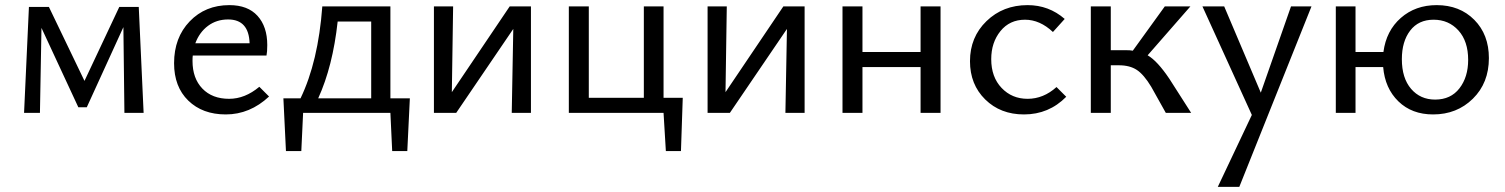

<svg xmlns="http://www.w3.org/2000/svg" viewBox="-20 -441 5877 750"><path d="M541 0H466L462 -335L319 -22H286L142 -332L136 0H74L93 -414H171L310 -125L446 -414H522Z M993 -102 1031 -64Q956 6 862 6Q771 6 715.5 -48Q660 -102 660 -194Q660 -294 721 -357.5Q782 -421 876 -421Q948 -421 986 -379Q1024 -337 1024 -265Q1024 -238 1021 -224H733Q732 -217 732 -203Q732 -135 770.5 -95Q809 -55 875 -55Q937 -55 993 -102ZM871 -365Q826 -365 792.5 -340Q759 -315 743 -272H955Q952 -365 871 -365Z M1505 -57H1581L1571 149H1512L1505 0H1164L1157 149H1097L1087 -57H1154Q1223 -200 1239 -416H1505ZM1223 -57H1430V-357H1299Q1280 -182 1223 -57Z M2054 -416V0H1979L1985 -328L1762 0H1675V-416H1750L1745 -81L1971 -416Z M2572 -59H2647L2640 149H2581L2572 0H2202V-416H2280V-59H2495V-416H2572Z M3123 -416V0H3048L3054 -328L2831 0H2744V-416H2819L2814 -81L3040 -416Z M3576 -416H3654V0H3576V-179H3349V0H3271V-416H3349V-238H3576Z M3980 6Q3888 6 3828.5 -52.5Q3769 -111 3769 -202Q3769 -296 3833.5 -358.5Q3898 -421 3994 -421Q4077 -421 4139 -367L4093 -316Q4042 -364 3984 -364Q3924 -364 3888 -319.5Q3852 -275 3852 -210Q3852 -140 3892.5 -97.5Q3933 -55 3994 -55Q4056 -55 4107 -101L4145 -63Q4077 6 3980 6Z M4548 -133 4633 0H4534L4477 -102Q4448 -150 4420.5 -168Q4393 -186 4351 -186H4319V0H4241V-416H4319V-245H4376Q4396 -245 4405 -243L4530 -416H4630L4463 -225Q4501 -203 4548 -133Z M5023 -416H5103L4821 289H4737L4870 8L4677 -416H4762L4905 -79Z M5592 -421Q5682 -421 5739 -363.5Q5796 -306 5796 -214Q5796 -117 5733.5 -55.5Q5671 6 5578 6Q5495 6 5442.5 -45Q5390 -96 5383 -179H5275V0H5198V-416H5275V-238H5384Q5395 -321 5452 -371Q5509 -421 5592 -421ZM5586 -52Q5647 -52 5681 -96Q5715 -140 5715 -207Q5715 -280 5677 -322Q5639 -364 5580 -364Q5521 -364 5488.5 -321.5Q5456 -279 5456 -210Q5456 -136 5492 -94Q5528 -52 5586 -52Z"/></svg>

Font: EauTest Medium
Style: Regular
Weight: 500
Designer: Christian Thalmann (Catharsis Fonts)
Version: Version 0.001;PS 000.001;hotconv 1.0.88;makeotf.lib2.5.64775